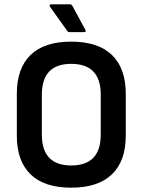

<svg xmlns="http://www.w3.org/2000/svg" viewBox="-20 -859 661 890"><path d="M310 11Q185 11 121.5 -51Q58 -113 58 -230V-424Q58 -542 121.5 -604Q185 -666 310 -666Q435 -666 499 -604Q563 -542 563 -424V-230Q563 -113 499 -51Q435 11 310 11ZM310 -92Q447 -92 447 -235V-420Q447 -563 310 -563Q174 -563 174 -420V-235Q174 -92 310 -92ZM303 -710Q294 -710 290 -718L213 -826Q209 -831 210.5 -835Q212 -839 217 -839H304Q312 -839 316 -831L375 -722Q382 -710 369 -710Z"/></svg>

Font: Sofia Sans Semi Condensed
Style: Bold
Weight: 700
Designer: Botio Nikoltchev, Ani Petrova
Foundry: lettersoup
Version: Version 4.100; ttfautohint (v1.8.4.7-5d5b)